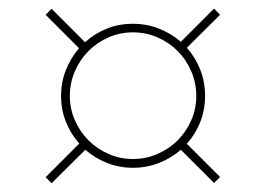

<svg xmlns="http://www.w3.org/2000/svg" viewBox="-20 -559 620 448"><path d="M143 -335Q143 -305 154.8 -278.2Q166.5 -251.5 186.5 -231.5Q206.5 -211.5 233.2 -199.8Q260 -188 290 -188Q320.5 -188 347.5 -199.8Q374.5 -211.5 394.5 -231.5Q414.5 -251.5 426.2 -278.2Q438 -305 438 -335Q438 -365.5 426.2 -392.8Q414.5 -420 394.5 -440Q374.5 -460 347.5 -471.8Q320.5 -483.5 290 -483.5Q260 -483.5 233.2 -471.8Q206.5 -460 186.5 -440Q166.5 -420 154.8 -392.8Q143 -365.5 143 -335ZM416 -447.5Q436 -425 447.2 -396.5Q458.5 -368 458.5 -335Q458.5 -302.5 447.2 -274.2Q436 -246 416 -223.5L493.5 -146L479.5 -132L402 -209.5Q379.5 -190 351 -178.8Q322.5 -167.5 290 -167.5Q258 -167.5 229.8 -178.8Q201.5 -190 179 -209.5L100.5 -131.5L86.5 -145.5L165 -224Q145 -246.5 133.8 -274.8Q122.5 -303 122.5 -335Q122.5 -367.5 133.8 -395.8Q145 -424 164.5 -446.5L86.5 -524.5L100.5 -538.5L178.5 -460.5Q201 -481 229.2 -492.2Q257.5 -503.5 290 -503.5Q322.5 -503.5 351 -492.2Q379.5 -481 402 -461.5L479.5 -539L493.5 -524.5Z"/></svg>

Font: Lato ExtraLight
Style: Regular
Weight: 275
Designer: Lukasz Dziedzic with Adam Twardoch and Botio Nikoltchev
Foundry: tyPoland Lukasz Dziedzic
Version: Version 2.015; 2015-08-06; http://www.latofonts.com/